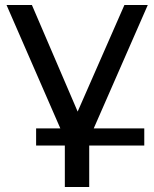

<svg xmlns="http://www.w3.org/2000/svg" viewBox="-20 -550 614 764"><path d="M335 2 568 -530H475L289 -106L107 -530H6L238 2V194H335ZM123.7 -39V29H554.1V-39Z"/></svg>

Font: Rookery
Style: Regular
Weight: 400
Designer: Ryan Kimball / Julieta Ulanovsky
Foundry: Motorola Mobility LLC.
Version: Version 1.0